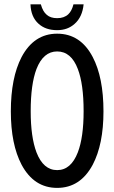

<svg xmlns="http://www.w3.org/2000/svg" viewBox="-20 -870 540 907"><path d="M327.1 -849.6Q319.3 -818.4 302.7 -802.7Q283.2 -784.2 250 -784.2Q218.8 -784.2 201.2 -799.8Q182.6 -814.5 172.9 -849.6H124Q126 -790 162.1 -757.8Q195.3 -727.5 250 -727.5Q299.8 -727.5 333 -757.8Q369.1 -790 375 -849.6ZM250 -627Q316.4 -627 347.7 -543.9Q375 -472.7 375 -344.7Q375 -221.7 347.7 -150.4Q315.4 -66.4 250 -66.4Q184.6 -66.4 152.3 -150.4Q125 -222.7 125 -344.7Q125 -471.7 152.3 -543.9Q184.6 -627 250 -627ZM250 -710.9Q140.6 -710.9 82 -600.6Q31.2 -502.9 31.2 -343.8Q31.2 -188.5 82 -91.8Q140.6 17.6 250 17.6Q359.4 17.6 418 -91.8Q468.8 -188.5 468.8 -343.8Q468.8 -503.9 418 -600.6Q360.4 -710.9 250 -710.9Z"/></svg>

Font: GungsuhChe
Style: Regular
Weight: 400
Monospace: yes
Version: Version 2.21